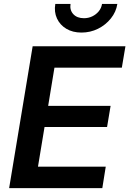

<svg xmlns="http://www.w3.org/2000/svg" viewBox="-20 -965 664 985"><path d="M26.9 0 147.5 -727.5H623.5L605 -617.7H259.3L227.1 -421.9H547.4L529.3 -313.5H208.5L174.8 -109.9H522.5L504.9 0ZM397.9 -797.9Q353 -797.9 320.3 -817.4Q287.6 -836.9 272.2 -870.4Q256.8 -903.8 263.7 -944.8H341.8Q336.9 -913.1 356.2 -892.3Q375.5 -871.6 410.6 -871.6Q433.6 -871.6 453.4 -881.1Q473.1 -890.6 486.6 -907Q500 -923.3 503.4 -944.8H582Q575.7 -903.8 548.8 -870.4Q522 -836.9 482.7 -817.4Q443.4 -797.9 397.9 -797.9Z"/></svg>

Font: Inter 16pt SemiBold
Style: Italic
Weight: 600
Italic angle: -9.3988°
Version: Version 4.001;git-66647c0bb